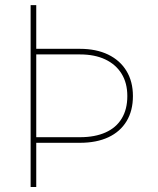

<svg xmlns="http://www.w3.org/2000/svg" viewBox="-20 -748 631 768"><path d="M102.5 -727.5H125V0H102.5ZM115.2 -552.7H299.8Q364.7 -552.7 412.4 -529.8Q460 -506.8 485.8 -464.4Q511.7 -421.9 511.7 -363.8Q511.7 -305.2 486.3 -263.2Q460.9 -221.2 413.6 -199Q366.2 -176.8 299.8 -176.8H115.2V-199.2H299.8Q359.9 -199.2 402.3 -218.3Q444.8 -237.3 467 -274.2Q489.3 -311 489.3 -363.8Q489.3 -416 466.3 -453.1Q443.4 -490.2 401.1 -510.3Q358.9 -530.3 299.8 -530.3H115.2Z"/></svg>

Font: Inter Thin
Style: Regular
Weight: 250
Designer: Rasmus Andersson
Foundry: rsms
Version: Version 4.001;git-66647c0bb